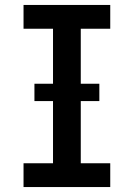

<svg xmlns="http://www.w3.org/2000/svg" viewBox="-20 -755 540 775"><path d="M75 0V-96H194V-639H75V-735H425V-639H306V-96H425V0ZM119 -347V-417H381V-347Z"/></svg>

Font: Iosevka SS18
Style: Bold
Weight: 700
Monospace: yes
Designer: Belleve Invis
Foundry: Belleve Invis
Version: Version 25.1.1; ttfautohint (v1.8.4)